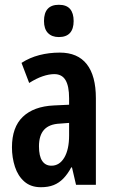

<svg xmlns="http://www.w3.org/2000/svg" viewBox="-20 -773 476 803"><path d="M230 -553Q305 -553 343 -504.5Q381 -456 381 -362V0H298L281 -73H278Q263 -45 245 -26.5Q227 -8 204.5 1Q182 10 151 10Q109 10 82 -13.5Q55 -37 42.5 -75.5Q30 -114 30 -157Q30 -241 75.5 -284.5Q121 -328 205 -332L269 -335V-362Q269 -413 254 -438Q239 -463 207 -463Q185 -463 158.5 -454Q132 -445 102 -426L70 -510Q104 -532 144.5 -542.5Q185 -553 230 -553ZM230 -256Q186 -254 164.5 -230.5Q143 -207 143 -161Q143 -120 156.5 -100Q170 -80 195 -80Q229 -80 249 -114Q269 -148 269 -207V-259ZM226 -753Q258 -753 273 -735.5Q288 -718 288 -685Q288 -652 272.5 -635Q257 -618 226 -618Q197 -618 180.5 -635Q164 -652 164 -685Q164 -719 179.5 -736Q195 -753 226 -753Z"/></svg>

Font: Noto Sans Display ExtraCondensed SemiBold
Style: Regular
Weight: 600
Width: 2
Designer: Monotype Design Team
Foundry: Monotype Imaging Inc.
Version: Version 2.003